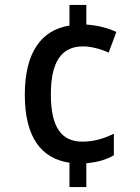

<svg xmlns="http://www.w3.org/2000/svg" viewBox="-20 -744 566 774"><path d="M328 -645V-724H260V-641C148 -623 80 -535 80 -362C80 -191 146 -105 260 -88V10H328V-86C373 -90 408 -100 439 -118V-205C400 -186 360 -173 312 -173C228 -173 185 -231 185 -363C185 -494 227 -557 315 -557C346 -557 385 -547 418 -532L449 -615C417 -631 373 -642 328 -645Z"/></svg>

Font: Noto Sans Lao SemiCondensed Medium
Style: Regular
Weight: 500
Width: 4
Designer: Monotype Design Team
Foundry: Monotype Imaging Inc.
Version: Version 2.003